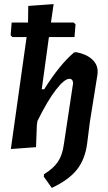

<svg xmlns="http://www.w3.org/2000/svg" viewBox="-20 -724 529 938"><path d="M33 4 110 -543H40L32 -552L37 -614H117L118 -695L242 -704L229 -614H340L349 -605L344 -543H219L184 -288H196Q272 -409 342 -468L353 -469Q401 -460 429.5 -434.5Q458 -409 457 -372L456 -359L419 -128L406 -25Q396 54 356 104.5Q316 155 233 194L194 139L195 127Q240 100 262.5 67Q285 34 292 -19L335 -304L337 -315Q337 -339 319 -339Q295 -339 254 -286.5Q213 -234 163 -133L160 -112L156 -5Z"/></svg>

Font: Alegreya Sans
Style: Bold Italic
Weight: 700
Italic angle: -7°
Designer: Juan Pablo del Peral
Foundry: Huerta Tipografica
Version: Version 2.007